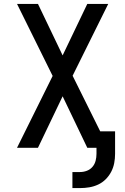

<svg xmlns="http://www.w3.org/2000/svg" viewBox="-20 -755 640 981"><path d="M350 206V124H389Q407 124 424 117.5Q441 111 452.5 97.5Q464 84 468.5 66.5Q473 49 473 31V0H426L300 -263L174 0H67L249 -367L67 -735H174L300 -472L426 -735H533L351 -368L492 -84H568V31Q568 55 563.5 78.5Q559 102 548 123Q537 144 520 161Q503 178 481.5 188Q460 198 436.5 202Q413 206 389 206Z"/></svg>

Font: Iosevka Fixed Medium Extended
Style: Regular
Weight: 500
Width: 7
Monospace: yes
Designer: Belleve Invis
Foundry: Belleve Invis
Version: Version 24.1.1; ttfautohint (v1.8.4)